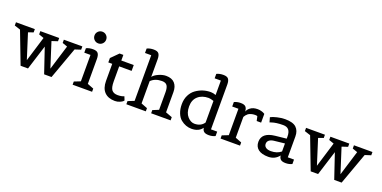

<svg xmlns="http://www.w3.org/2000/svg" viewBox="-14 -1599 4855 2438"><g transform="rotate(20 2413.5 -380.5)"><path d="M3 -499H258V-455L190 -431L297 -94L400 -431L332 -455V-499H587V-455L508 -429L615 -95L718 -431L650 -455V-499H900V-455L820 -429L665 0H565L452 -334L347 0H247L83 -429L3 -455Z M1213 0H950V-43L1034 -76V-433H950V-493Q989 -512 1040.5 -512Q1092 -512 1110 -487.5Q1128 -463 1128 -413V-76L1213 -43ZM1132 -627Q1109 -604 1076 -604Q1043 -604 1020 -627Q997 -650 997 -683Q997 -716 1020 -739Q1043 -762 1076 -762Q1109 -762 1132 -739Q1155 -716 1155 -683Q1155 -650 1132 -627Z M1618 -87 1638 -37Q1634 -32 1626.5 -24Q1619 -16 1589 -2.5Q1559 11 1523 11Q1432 11 1382 -40.5Q1332 -92 1332 -191V-421H1279V-480L1375 -576H1426V-500H1594V-421H1426V-219Q1426 -133 1452 -102Q1478 -71 1531 -71Q1584 -71 1618 -87Z M2274 0H2011V-43L2091 -76V-315Q2091 -374 2071.5 -403Q2052 -432 2001 -432Q1909 -432 1854 -377V-76L1939 -43V0H1676V-43L1760 -76V-693H1676V-753Q1715 -772 1766.5 -772Q1818 -772 1836 -747.5Q1854 -723 1854 -673V-434Q1875 -464 1928.5 -488Q1982 -512 2029 -512Q2107 -512 2146 -468.5Q2185 -425 2185 -350V-76L2274 -43Z M2879 -68V-8Q2840 11 2793.5 11Q2747 11 2726.5 -6Q2706 -23 2702 -56Q2656 10 2558 10Q2479 10 2412 -44Q2378 -72 2357.5 -123.5Q2337 -175 2337 -243Q2337 -311 2364 -364.5Q2391 -418 2435 -449Q2524 -512 2632 -512Q2664 -512 2701 -498V-693H2617V-753Q2656 -772 2707.5 -772Q2759 -772 2777 -747.5Q2795 -723 2795 -673V-68ZM2632 -433Q2543 -433 2488.5 -384.5Q2434 -336 2434 -248Q2434 -160 2477.5 -111.5Q2521 -63 2572 -63Q2658 -63 2701 -126V-418Q2656 -433 2632 -433Z M3212 0H2949V-43L3033 -76V-433H2949V-493Q2988 -512 3037 -512Q3086 -512 3105 -491Q3124 -470 3126 -429Q3136 -459 3167 -483Q3204 -512 3265 -512Q3292 -512 3316.5 -505Q3341 -498 3352 -491L3364 -484V-366H3304L3291 -426Q3285 -432 3258 -432Q3231 -432 3206 -424.5Q3181 -417 3167 -406Q3139 -382 3127 -357V-76L3212 -43Z M3917 -68V-8Q3878 11 3831 11Q3784 11 3763.5 -7Q3743 -25 3740 -59Q3685 11 3595.5 11Q3506 11 3460 -25Q3414 -61 3414 -126Q3414 -251 3588 -270L3739 -286V-315Q3739 -373 3715 -403Q3691 -433 3639 -433Q3543 -433 3483 -412L3463 -405L3445 -469Q3473 -485 3530 -498.5Q3587 -512 3636 -512Q3743 -512 3788 -469.5Q3833 -427 3833 -350V-68ZM3603 -68Q3686 -68 3739 -113V-221L3593 -205Q3555 -200 3532.5 -182Q3510 -164 3510 -133.5Q3510 -103 3534.5 -85.5Q3559 -68 3603 -68Z M3923 -499H4178V-455L4110 -431L4217 -94L4320 -431L4252 -455V-499H4507V-455L4428 -429L4535 -95L4638 -431L4570 -455V-499H4820V-455L4740 -429L4585 0H4485L4372 -334L4267 0H4167L4003 -429L3923 -455Z"/></g></svg>

Font: Belgrano
Style: Regular
Weight: 400
Version: Version 1.002